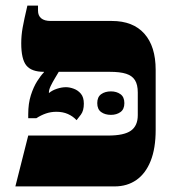

<svg xmlns="http://www.w3.org/2000/svg" viewBox="-20 -667 627 687"><path d="M35 0 81 -182H367Q424 -182 448.5 -199.5Q473 -217 473 -255V-336Q473 -364 463 -380Q453 -396 431.5 -403Q410 -410 373 -410H137Q93 -410 74.5 -432.5Q56 -455 56 -512Q56 -540 61 -568Q66 -596 78 -647H116V-629Q116 -611 127.5 -601.5Q139 -592 161 -592H380Q456 -592 496.5 -546.5Q537 -501 537 -417V-202Q537 -136 519 -91Q501 -46 468 -23Q435 0 390 0ZM254 -237Q241 -251 223 -259Q205 -267 182 -267Q162 -267 144.5 -261Q127 -255 110 -244H81V-258Q81 -297 90.5 -326.5Q100 -356 113 -376.5Q126 -397 137 -408V-432H192V-413Q185 -401 176.5 -387Q168 -373 161.5 -359.5Q155 -346 155 -336V-334Q167 -344 184 -349.5Q201 -355 216 -355Q229 -355 244 -349.5Q259 -344 269.5 -331.5Q280 -319 280 -296Q280 -271 269.5 -257Q259 -243 254 -237ZM328 -298Q328 -320 342 -330Q356 -340 377 -340Q397 -340 411 -330Q425 -320 425 -298Q425 -276 411 -266Q397 -256 377 -256Q356 -256 342 -266Q328 -276 328 -298Z"/></svg>

Font: Noto Serif Hebrew ExtraBold
Style: Regular
Weight: 800
Version: Version 2.003